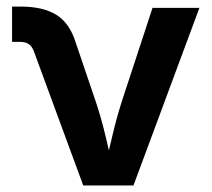

<svg xmlns="http://www.w3.org/2000/svg" viewBox="-20 -570 650 590"><path d="M235.8 0 84 -412.6Q78.1 -428.2 67.9 -434.8Q57.6 -441.4 40.5 -441.4H17.1V-549.8H42.5Q112.8 -549.8 153.6 -524.2Q194.3 -498.5 212.4 -439.9L274.9 -255.9Q292.5 -202.6 304.9 -149.4Q317.4 -96.2 330.6 -40H298.8Q312 -96.2 324.5 -149.7Q336.9 -203.1 353.5 -255.9L448.7 -545.9H592.8L390.1 0Z"/></svg>

Font: Inter
Style: 650
Weight: 650
Designer: Rasmus Andersson
Foundry: rsms
Version: Version 4.001;git-66647c0bb